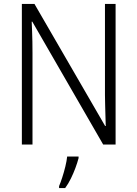

<svg xmlns="http://www.w3.org/2000/svg" viewBox="-20 -734 698 975"><path d="M567 0H504L144 -624H141Q142 -600 143 -574.5Q144 -549 144.5 -522Q145 -495 145 -466V0H91V-714H155L514 -94H517Q516 -117 515.5 -144Q515 -171 514 -199Q513 -227 513 -251V-714H567ZM379 69Q373 92 363 119Q353 146 340 172.5Q327 199 311 221H280V211Q287 195 296 167.5Q305 140 312 111Q319 82 321 61H379Z"/></svg>

Font: Noto Sans Thai SemiCondensed Light
Style: Regular
Weight: 300
Width: 4
Designer: Monotype Design Team
Foundry: Monotype Imaging Inc.
Version: Version 2.001